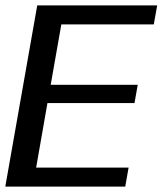

<svg xmlns="http://www.w3.org/2000/svg" viewBox="-33 -695 606 715"><path d="M-13.3 0H433.4L445.9 -70.9H101.6L143.7 -311.3H467.9L479.9 -379.1H155.8L195.4 -604.1H539.7L552.4 -675H105.7Z"/></svg>

Font: Anybody Thin
Style: Italic
Weight: 100
Italic angle: -10°
Designer: Tyler Finck
Foundry: Etcetera Type Company
Version: Version 1.114;gftools[0.9.25]